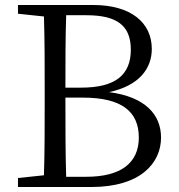

<svg xmlns="http://www.w3.org/2000/svg" viewBox="-20 -749 715 769"><path d="M245 -41C242 -139 242 -241 242 -358H312C468 -358 536 -302 536 -198C536 -97 465 -41 326 -41ZM326 -688C448 -688 504 -647 504 -550C504 -448 441 -398 305 -398H242C242 -498 242 -594 245 -688ZM52 -729V-694L156 -683C159 -587 159 -489 159 -393V-338C159 -240 159 -143 156 -47L52 -36V0H346C544 0 625 -97 625 -198C625 -289 563 -361 417 -380C538 -406 588 -475 588 -553C588 -658 505 -729 353 -729Z"/></svg>

Font: Source Han Serif
Style: Regular
Weight: 400
Designer: Ryoko NISHIZUKA 西塚涼子 (kana & ideographs); Frank Grießhammer (Latin, Greek & Cyrillic); Wenlong ZHANG 张文龙 (bopomofo); San
Foundry: Adobe Systems Incorporated
Version: Version 1.001;PS 1.001;hotconv 16.6.54;makeotf.lib2.5.65590